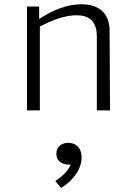

<svg xmlns="http://www.w3.org/2000/svg" viewBox="-20 -532 660 925"><path d="M510 0 508 -386C507.5 -464 461 -511.5 372 -511.5C302 -511.5 233.5 -482.5 171.5 -442.5H168.5V-500.5H110V0H172V-404C236 -438 297 -458.5 348.5 -458.5C406 -458.5 446.5 -433 446.5 -356.5V0ZM246.5 340.5 274 373.5C325.5 343 373 288 373 226.5C373 178 343.5 156 309 156C277.5 156 251.5 174.5 251.5 208.5C251.5 241 275 261 311 261C314 261 317.5 261 321 260.5C307 293 280 317.5 246.5 340.5Z"/></svg>

Font: Monaspace Argon ExtraLight
Style: Regular
Weight: 200
Designer: Riley Cran & the Lettermatic Team
Foundry: Lettermatic
Version: Version 1.000 (Monaspace Argon)